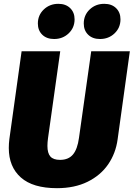

<svg xmlns="http://www.w3.org/2000/svg" viewBox="-20 -964 699 1004"><path d="M595 -235Q585 -162 545.5 -104.5Q506 -47 438 -13.5Q370 20 278 20Q152 20 89 -36Q26 -92 26 -190Q26 -213 29 -237L93 -696H295L231 -241Q228 -219 228 -201Q228 -163 243.5 -145.5Q259 -128 294 -128Q338 -128 361.5 -156Q385 -184 393 -243L457 -696H659ZM178 -841Q178 -885 209 -914.5Q240 -944 285 -944Q324 -944 347 -921.5Q370 -899 370 -863Q370 -819 339 -789.5Q308 -760 263 -760Q224 -760 201 -782.5Q178 -805 178 -841ZM418 -841Q418 -885 449 -914.5Q480 -944 525 -944Q564 -944 587 -921.5Q610 -899 610 -863Q610 -819 579 -789.5Q548 -760 503 -760Q464 -760 441 -782.5Q418 -805 418 -841Z"/></svg>

Font: Fira Sans Black
Style: Italic
Weight: 900
Italic angle: -8°
Designer: Carrois Corporate & Edenspiekermann AG
Foundry: Carrois Corporate GbR & Edenspiekermann AG
Version: Version 4.203